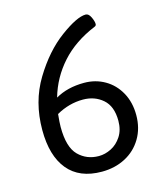

<svg xmlns="http://www.w3.org/2000/svg" viewBox="-107 -784 749 870"><g transform="rotate(-15 267.5 -348.5)"><path d="M51 -247Q51 -379 113.5 -482Q176 -585 255.5 -643.5Q335 -702 376 -702Q390 -702 399.5 -682Q409 -662 409 -649Q409 -641 401 -638Q302 -597 240.5 -528.5Q179 -460 154 -372Q211 -405 289 -405Q342 -405 385.5 -380Q429 -355 454.5 -309Q480 -263 480 -203Q480 -141 451.5 -93.5Q423 -46 374 -20.5Q325 5 264 5Q159 5 105 -60.5Q51 -126 51 -247ZM395 -199Q395 -267 357 -300Q319 -333 264 -333Q199 -333 139 -299Q135 -259 135 -239Q135 -144 173.5 -105.5Q212 -67 269 -67Q298 -67 327 -81.5Q356 -96 375.5 -126Q395 -156 395 -199Z"/></g></svg>

Font: Asap-Regular
Style: Regular
Weight: 400
Designer: Pablo Cosgaya
Foundry: Omnibus-Type
Version: Version 2.000; ttfautohint (v1.8)